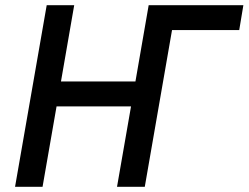

<svg xmlns="http://www.w3.org/2000/svg" viewBox="-20 -720 958 740"><path d="M553 -700 502 -406H215L266 -700H160L38 0H144L198 -310H485L431 0H538L643 -604H902L918 -700Z"/></svg>

Font: Fixel Text 20240404 Medium
Style: Italic
Weight: 500
Width: 4
Italic angle: -10°
Designer: AlfaBravo + MacPaw
Foundry: Kyrylo Tkachov, Marchela Mozhyna, Serhii Makarenko, Maria Weinstein, Zakhar Kryvoshyya
Version: Version 1.211;Glyphs 3.2 (3225)